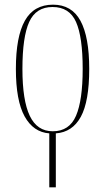

<svg xmlns="http://www.w3.org/2000/svg" viewBox="-20 -562 450 822"><path d="M191 9Q123 4 85.5 -63.5Q48 -131 48 -267Q48 -405 86.5 -473.5Q125 -542 207 -542Q287 -542 324.5 -473Q362 -404 362 -267Q362 -128 326 -62Q290 4 219 9V240H191ZM206 0Q277 0 305.5 -66.5Q334 -133 334 -267Q334 -404 305.5 -468Q277 -532 205 -532Q134 -532 105 -468Q76 -404 76 -267Q76 -132 107.5 -66Q139 0 206 0Z"/></svg>

Font: Noto Serif Display ExtraCondensed Thin
Style: Regular
Weight: 100
Width: 2
Designer: Monotype Design Team
Foundry: Monotype Imaging Inc.
Version: Version 2.009